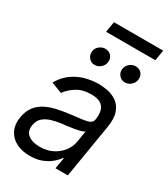

<svg xmlns="http://www.w3.org/2000/svg" viewBox="-222 -1009 980 1121"><g transform="rotate(30 268.0 -448.0)"><path d="M167 12.7Q115.2 12.7 76.2 -7.1Q37.1 -26.9 18.3 -64.5Q-0.5 -102.1 7.8 -155.3Q16.1 -202.1 39.3 -231.4Q62.5 -260.7 96.2 -277.3Q129.9 -293.9 168.7 -302.2Q207.5 -310.5 246.1 -315.4Q296.9 -321.8 328.4 -325.4Q359.9 -329.1 376 -337.2Q392.1 -345.2 395.5 -365.2V-368.2Q403.8 -420.4 381.6 -449.5Q359.4 -478.5 301.8 -478.5Q242.2 -478.5 202.1 -452.4Q162.1 -426.3 142.6 -396.5L69.3 -424.8Q98.1 -474.6 138.4 -502.4Q178.7 -530.3 223.1 -541.5Q267.6 -552.7 308.6 -552.7Q335 -552.7 367.9 -546.6Q400.9 -540.5 429.9 -521.2Q459 -502 473.6 -463.1Q488.3 -424.3 477.5 -359.4L418 0H335L347.7 -74.2H342.8Q331.5 -56.6 308.3 -36.4Q285.2 -16.1 250 -1.7Q214.8 12.7 167 12.7ZM191.4 -62.5Q241.2 -62.5 278.6 -82Q315.9 -101.6 338.9 -132.6Q361.8 -163.6 367.2 -197.3L379.9 -274.4Q373.5 -268.1 354.7 -262.9Q335.9 -257.8 312.3 -253.9Q288.6 -250 266.1 -247.3Q243.7 -244.6 230.5 -243.2Q197.3 -238.8 167.5 -229.2Q137.7 -219.7 117.2 -201.2Q96.7 -182.6 91.8 -150.4Q84 -106.9 112.5 -84.7Q141.1 -62.5 191.4 -62.5ZM229.5 -636.7Q206.1 -636.2 190.7 -655.3Q175.3 -674.3 178.7 -699.2Q181.6 -721.2 199.7 -735.6Q217.8 -750 238.3 -750Q264.6 -750 279.8 -732.2Q294.9 -714.4 291 -687.5Q287.6 -667.5 270.3 -651.9Q252.9 -636.2 229.5 -636.7ZM433.6 -636.7Q410.6 -636.2 394.8 -654.8Q378.9 -673.3 382.8 -699.2Q386.7 -721.2 404.5 -735.6Q422.4 -750 442.4 -750Q469.2 -750 484.4 -732.2Q499.5 -714.4 495.1 -687.5Q491.7 -667.5 474.6 -651.9Q457.5 -636.2 433.6 -636.7ZM536.1 -909.2 524.4 -837.9H192.4L204.1 -909.2Z"/></g></svg>

Font: Inter Tight
Style: Italic
Weight: 400
Italic angle: -9.39999°
Designer: Rasmus Andersson
Foundry: rsms
Version: Version 3.002